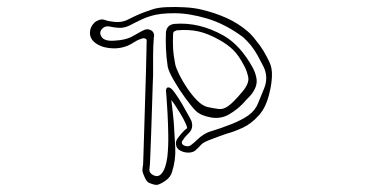

<svg xmlns="http://www.w3.org/2000/svg" viewBox="-20 -482 1040 538"><path d="M419 36Q414 36 411 35Q408 34 404.5 33Q401 32 397 30Q391 27 385.5 15Q380 3 379 -3Q379 -7 379.5 -11.5Q380 -16 381 -21Q381 -24 382 -50Q383 -76 384 -115Q385 -154 386.5 -198Q388 -242 389 -281Q390 -320 390.5 -344.5Q391 -369 391 -370Q389 -375 381 -375Q368 -371 362 -367.5Q356 -364 348 -359Q325 -346 297.5 -346.5Q270 -347 251 -359Q232 -371 232 -390Q232 -406 244 -418Q249 -423 257.5 -426Q266 -429 274 -426Q285 -422 302 -420.5Q319 -419 334 -425Q334 -425 355.5 -435.5Q377 -446 408 -456Q423 -461 447.5 -462Q472 -463 498.5 -461.5Q525 -460 545 -455Q583 -446 615 -431.5Q647 -417 673 -395Q679 -390 685 -383.5Q691 -377 697 -369Q709 -355 718.5 -339Q728 -323 735 -308Q743 -291 742 -268.5Q741 -246 736 -226Q727 -183 705.5 -159Q684 -135 660 -124Q636 -113 617 -108Q611 -106 595.5 -100.5Q580 -95 565 -89Q550 -83 544 -77Q536 -68 527 -60Q520 -55 510.5 -54.5Q501 -54 492 -57Q477 -62 474 -73Q470 -85 479 -96Q487 -107 497 -117Q503 -122 504 -122.5Q505 -123 503 -129Q497 -145 482.5 -168.5Q468 -192 460 -202Q460 -202 462 -186Q464 -170 465.5 -154Q467 -138 467 -138Q469 -106 471 -70Q473 -34 462 0Q458 15 442 25.5Q426 36 419 36ZM516 -144Q524 -122 507 -107Q502 -102 499 -98.5Q496 -95 493 -90Q488 -85 490 -80Q491 -76 499 -73Q510 -70 517 -77Q522 -81 524.5 -83Q527 -85 531 -89Q551 -109 574 -115Q600 -123 628 -134Q656 -145 675 -158Q695 -172 703 -192.5Q711 -213 720 -234Q733 -266 718 -296Q711 -310 702.5 -325.5Q694 -341 683 -355Q672 -368 661 -378Q611 -415 560.5 -430Q510 -445 468.5 -445Q427 -445 402 -437Q391 -434 377 -427.5Q363 -421 353.5 -416Q344 -411 344 -411Q327 -403 313 -404Q299 -405 288 -407.5Q277 -410 269 -404Q256 -393 264 -379.5Q272 -366 300 -368Q317 -369 327.5 -371.5Q338 -374 347 -378Q355 -382 365 -388Q375 -394 384 -398Q388 -400 394 -400Q396 -400 398 -399Q407 -397 410 -390Q413 -384 411 -377Q409 -351 409 -324.5Q409 -298 409 -272Q409 -272 408 -246.5Q407 -221 406 -183Q405 -145 403.5 -106.5Q402 -68 401 -41Q400 -14 399 -11Q398 -7 399 -2.5Q400 2 405 6Q422 18 433.5 3.5Q445 -11 449 -43Q452 -71 451.5 -103Q451 -135 449.5 -163.5Q448 -192 446.5 -210.5Q445 -229 445 -229Q446 -231 446.5 -234Q447 -237 453 -237Q459 -237 469.5 -222.5Q480 -208 490.5 -190Q501 -172 508.5 -158Q516 -144 516 -144ZM450 -295Q446 -321 445 -346Q444 -371 445 -391Q447 -412 468 -415Q538 -421 607 -382Q654 -355 689 -291Q697 -275 699 -260Q701 -245 692 -229Q688 -221 681 -213.5Q674 -206 669 -201Q659 -189 647 -179Q635 -169 621 -161Q598 -148 570.5 -153Q543 -158 529 -171Q517 -183 499.5 -207Q482 -231 467.5 -256Q453 -281 450 -295ZM562 -182Q581 -178 593.5 -176.5Q606 -175 620.5 -185.5Q635 -196 660 -226Q679 -249 675.5 -266Q672 -283 665 -296Q649 -327 633.5 -342Q618 -357 595 -370Q563 -388 536 -394Q509 -400 475 -397Q472 -396 468.5 -394Q465 -392 465 -386Q464 -367 465 -347Q466 -327 471 -302Q473 -292 482 -273.5Q491 -255 504.5 -235Q518 -215 533 -200Q548 -185 562 -182Z"/></svg>

Font: Shizuru
Style: Regular
Weight: 400
Version: Version 1.000